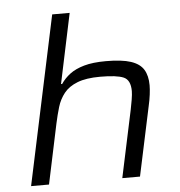

<svg xmlns="http://www.w3.org/2000/svg" viewBox="-53 -793 792 843"><g transform="rotate(-5 343.5 -371.5)"><path d="M50 0 208 -743H285L220 -435H225Q241 -459 265.5 -477.5Q290 -496 328.5 -507Q367 -518 425 -518Q495 -518 534.5 -505Q574 -492 590.5 -465Q607 -438 607 -396Q607 -379 604 -355Q601 -331 595 -305L530 0H452L515 -296Q519 -315 523 -339Q527 -363 527 -377Q527 -426 497 -439Q467 -452 394 -452Q332 -452 293.5 -437Q255 -422 234 -395.5Q213 -369 203 -335.5Q193 -302 185 -265L129 0Z"/></g></svg>

Font: Saira Expanded
Style: Italic
Weight: 400
Width: 7
Italic angle: -12°
Designer: Hector Gatti with collaboration of the Omnibus-Type team
Foundry: Omnibus-Type
Version: Version 1.101